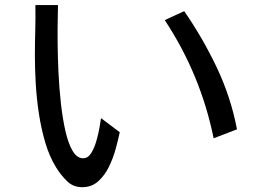

<svg xmlns="http://www.w3.org/2000/svg" viewBox="-20 -740 1040 771"><path d="M310.5 11.7Q273.4 11.7 248.5 -13.2Q223.6 -38.1 206.1 -66.4Q178.7 -110.4 162.1 -166.5Q145.5 -222.7 136.2 -283.7Q127 -344.7 123.5 -404.3Q120.1 -463.9 120.1 -514.6Q120.1 -566.4 121.6 -617.7Q123 -668.9 122.1 -719.7H212.9Q212.9 -705.1 211.9 -664.6Q210.9 -624 211.4 -567.9Q211.9 -511.7 214.8 -448.7Q217.8 -385.7 224.6 -324.7Q231.4 -263.7 242.7 -213.9Q253.9 -164.1 271.5 -134.3Q289.1 -104.5 313.5 -104.5Q333 -104.5 345.7 -124.5Q358.4 -144.5 366.7 -172.9Q375 -201.2 379.4 -227.1Q383.8 -252.9 385.7 -265.6L460.9 -209Q455.1 -180.7 444.8 -143.1Q434.6 -105.5 417.5 -70.3Q400.4 -35.2 374 -11.7Q347.7 11.7 310.5 11.7ZM837.9 -184.6Q786.1 -440.4 641.6 -659.2L719.7 -695.3Q793.9 -587.9 850.6 -468.8Q907.2 -349.6 931.6 -220.7Z"/></svg>

Font: Kosugi
Style: Regular
Weight: 400
Version: Version 4.002